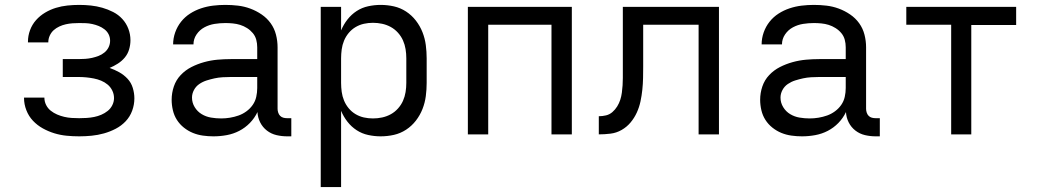

<svg xmlns="http://www.w3.org/2000/svg" viewBox="-20 -548 4240 783"><path d="M303 8Q277 8 251.5 5.5Q226 3 201.5 -4.5Q177 -12 154.5 -24.5Q132 -37 114.5 -55.5Q97 -74 87.5 -98.5Q78 -123 78 -148Q78 -149 78 -149Q78 -149 78 -150H161Q161 -150 161 -150Q161 -150 161 -150Q161 -150 161 -150Q161 -150 161 -150Q161 -134 168 -120Q175 -106 187 -96.5Q199 -87 213 -81Q227 -75 242 -71.5Q257 -68 272 -67Q287 -66 303 -66Q318 -66 333.5 -67Q349 -68 364 -71Q379 -74 393 -80Q407 -86 419 -95.5Q431 -105 438 -119Q445 -133 445 -148Q445 -164 438 -178.5Q431 -193 419 -203Q407 -213 392.5 -219Q378 -225 362.5 -228Q347 -231 331.5 -232.5Q316 -234 300 -234H236V-307H300Q314 -307 328 -308Q342 -309 355.5 -312Q369 -315 382 -320Q395 -325 406 -334Q417 -343 423 -355.5Q429 -368 429 -382Q429 -396 423 -408Q417 -420 406 -428.5Q395 -437 382.5 -442Q370 -447 356.5 -450Q343 -453 329.5 -453.5Q316 -454 303 -454Q289 -454 275.5 -453Q262 -452 248.5 -449Q235 -446 222 -440Q209 -434 199 -425Q189 -416 183 -403Q177 -390 177 -376Q177 -376 177 -375.5Q177 -375 177 -375H94Q94 -376 94 -376.5Q94 -377 94 -378Q94 -402 102.5 -425Q111 -448 127 -466Q143 -484 164 -496.5Q185 -509 208 -516Q231 -523 255 -525.5Q279 -528 303 -528Q327 -528 350.5 -525.5Q374 -523 397 -516.5Q420 -510 441.5 -499Q463 -488 479 -470.5Q495 -453 503.5 -430.5Q512 -408 512 -384Q512 -365 506.5 -346.5Q501 -328 489 -313.5Q477 -299 460.5 -288.5Q444 -278 427 -271Q447 -264 466 -253.5Q485 -243 500 -227Q515 -211 521.5 -189.5Q528 -168 528 -147Q528 -121 519 -96.5Q510 -72 492.5 -53.5Q475 -35 452 -23Q429 -11 404 -4Q379 3 353.5 5.5Q328 8 303 8Z M851 8Q851 8 851 8Q851 8 850 8Q829 8 807.5 5Q786 2 766.5 -6Q747 -14 730 -27.5Q713 -41 701.5 -59Q690 -77 685 -98.5Q680 -120 680 -141Q680 -169 689 -195.5Q698 -222 717 -242Q736 -262 760.5 -274.5Q785 -287 812 -294.5Q839 -302 866.5 -304.5Q894 -307 921 -307H1029V-355Q1029 -371 1025 -386Q1021 -401 1011 -413Q1001 -425 987.5 -433.5Q974 -442 959.5 -446.5Q945 -451 929.5 -452.5Q914 -454 899 -454Q877 -454 855 -450.5Q833 -447 813.5 -436.5Q794 -426 781.5 -407.5Q769 -389 769 -367Q769 -367 769 -367Q769 -367 769 -367H686Q686 -367 686 -367Q686 -367 686 -367Q686 -392 694.5 -416Q703 -440 718.5 -459.5Q734 -479 755 -492.5Q776 -506 800 -514Q824 -522 849 -525Q874 -528 899 -528Q925 -528 950.5 -525Q976 -522 1000.5 -513Q1025 -504 1047 -489Q1069 -474 1084 -453Q1099 -432 1105.5 -406.5Q1112 -381 1112 -355V-104Q1112 -97 1114.5 -89Q1117 -81 1122.5 -75.5Q1128 -70 1135.5 -68Q1143 -66 1151 -66H1168V8H1151Q1129 8 1107.5 3Q1086 -2 1068.5 -15.5Q1051 -29 1041 -49Q1031 -69 1030 -91Q1018 -66 999 -46.5Q980 -27 956 -14.5Q932 -2 905 3Q878 8 851 8ZM882 -65Q900 -65 918 -68Q936 -71 953 -77Q970 -83 985 -94Q1000 -105 1010.5 -120Q1021 -135 1025 -153Q1029 -171 1029 -189V-234H921Q905 -234 888 -233Q871 -232 855 -228.5Q839 -225 823 -220Q807 -215 793 -205.5Q779 -196 771 -181Q763 -166 763 -150Q763 -129 774 -111Q785 -93 802.5 -82.5Q820 -72 840.5 -68.5Q861 -65 882 -65Z M1288 215V-520H1371V-424Q1381 -448 1397 -468.5Q1413 -489 1434.5 -503Q1456 -517 1481.5 -522.5Q1507 -528 1532 -528Q1560 -528 1586.5 -522Q1613 -516 1636 -501Q1659 -486 1676 -464Q1693 -442 1703 -416.5Q1713 -391 1716.5 -364Q1720 -337 1720 -310V-210Q1720 -183 1716.5 -156Q1713 -129 1703 -103.5Q1693 -78 1676 -56Q1659 -34 1636 -19Q1613 -4 1586.5 2Q1560 8 1532 8Q1507 8 1481.5 2.5Q1456 -3 1434.5 -17Q1413 -31 1397 -51.5Q1381 -72 1371 -96V215ZM1501 -65Q1520 -65 1538.5 -69Q1557 -73 1573.5 -82Q1590 -91 1603 -105.5Q1616 -120 1623.5 -137Q1631 -154 1634 -172.5Q1637 -191 1637 -210V-310Q1637 -329 1634 -347.5Q1631 -366 1623.5 -383Q1616 -400 1603 -414.5Q1590 -429 1573.5 -438Q1557 -447 1538.5 -451Q1520 -455 1501 -455Q1482 -455 1464 -451Q1446 -447 1430 -437.5Q1414 -428 1402 -413.5Q1390 -399 1383 -382Q1376 -365 1373.5 -346.5Q1371 -328 1371 -310V-210Q1371 -192 1373.5 -173.5Q1376 -155 1383 -138Q1390 -121 1402 -106.5Q1414 -92 1430 -82.5Q1446 -73 1464 -69Q1482 -65 1501 -65Z M1888 0V-520H2312V0H2229V-447H1971V0Z M2422 0V-74Q2437 -74 2451.5 -77.5Q2466 -81 2477.5 -91Q2489 -101 2497 -114Q2505 -127 2509.5 -141Q2514 -155 2516 -170Q2518 -185 2519 -200Q2520 -215 2520 -230Q2520 -245 2520 -260Q2520 -265 2520 -270.5Q2520 -276 2520 -281V-520H2912V0H2829V-447H2603V-279Q2603 -279 2603 -278.5Q2603 -278 2603 -278V-277Q2603 -254 2602.5 -230Q2602 -206 2599.5 -182Q2597 -158 2592 -134.5Q2587 -111 2577 -89Q2567 -67 2551.5 -48.5Q2536 -30 2515 -18Q2494 -6 2470 -3Q2446 0 2422 0Z M3251 8Q3251 8 3251 8Q3251 8 3250 8Q3229 8 3207.5 5Q3186 2 3166.5 -6Q3147 -14 3130 -27.5Q3113 -41 3101.5 -59Q3090 -77 3085 -98.5Q3080 -120 3080 -141Q3080 -169 3089 -195.5Q3098 -222 3117 -242Q3136 -262 3160.5 -274.5Q3185 -287 3212 -294.5Q3239 -302 3266.5 -304.5Q3294 -307 3321 -307H3429V-355Q3429 -371 3425 -386Q3421 -401 3411 -413Q3401 -425 3387.5 -433.5Q3374 -442 3359.5 -446.5Q3345 -451 3329.5 -452.5Q3314 -454 3299 -454Q3277 -454 3255 -450.5Q3233 -447 3213.5 -436.5Q3194 -426 3181.5 -407.5Q3169 -389 3169 -367Q3169 -367 3169 -367Q3169 -367 3169 -367H3086Q3086 -367 3086 -367Q3086 -367 3086 -367Q3086 -392 3094.5 -416Q3103 -440 3118.5 -459.5Q3134 -479 3155 -492.5Q3176 -506 3200 -514Q3224 -522 3249 -525Q3274 -528 3299 -528Q3325 -528 3350.5 -525Q3376 -522 3400.5 -513Q3425 -504 3447 -489Q3469 -474 3484 -453Q3499 -432 3505.5 -406.5Q3512 -381 3512 -355V-104Q3512 -97 3514.5 -89Q3517 -81 3522.5 -75.5Q3528 -70 3535.5 -68Q3543 -66 3551 -66H3568V8H3551Q3529 8 3507.5 3Q3486 -2 3468.5 -15.5Q3451 -29 3441 -49Q3431 -69 3430 -91Q3418 -66 3399 -46.5Q3380 -27 3356 -14.5Q3332 -2 3305 3Q3278 8 3251 8ZM3282 -65Q3300 -65 3318 -68Q3336 -71 3353 -77Q3370 -83 3385 -94Q3400 -105 3410.5 -120Q3421 -135 3425 -153Q3429 -171 3429 -189V-234H3321Q3305 -234 3288 -233Q3271 -232 3255 -228.5Q3239 -225 3223 -220Q3207 -215 3193 -205.5Q3179 -196 3171 -181Q3163 -166 3163 -150Q3163 -129 3174 -111Q3185 -93 3202.5 -82.5Q3220 -72 3240.5 -68.5Q3261 -65 3282 -65Z M3859 0V-447H3676V-520H4124V-446H3941V0Z"/></svg>

Font: Iosevka Meiseki Sans
Style: Regular
Weight: 400
Monospace: yes
Designer: Belleve Invis
Foundry: Belleve Invis
Version: Version 11.2.6; ttfautohint (v1.8.4)